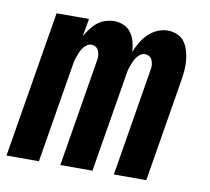

<svg xmlns="http://www.w3.org/2000/svg" viewBox="-68 -600 733 671"><g transform="rotate(10 298.0 -264.0)"><path d="M-4 0 82 -520H197L186 -457Q194 -471 204 -484.5Q214 -498 226.5 -508Q239 -518 255 -523Q271 -528 286 -528Q304 -528 320.5 -520.5Q337 -513 346.5 -499Q356 -485 360.5 -468Q365 -451 366 -433Q373 -451 383 -468Q393 -485 407.5 -499Q422 -513 440 -520.5Q458 -528 476 -528Q494 -528 510 -521Q526 -514 535.5 -500.5Q545 -487 550 -470Q555 -453 556.5 -435.5Q558 -418 556.5 -400Q555 -382 552 -364L492 0H377L440 -383Q442 -392 441 -400.5Q440 -409 437 -416.5Q434 -424 427 -428.5Q420 -433 411 -433Q403 -433 395 -427.5Q387 -422 381.5 -414Q376 -406 372.5 -397.5Q369 -389 366 -380.5Q363 -372 361 -363Q359 -354 358 -345L301 0H187L250 -383Q252 -392 251 -400.5Q250 -409 247 -416.5Q244 -424 237 -428.5Q230 -433 221 -433Q212 -433 204.5 -427.5Q197 -422 191.5 -414Q186 -406 182.5 -397.5Q179 -389 176 -380.5Q173 -372 171 -363Q169 -354 168 -345L111 0Z"/></g></svg>

Font: Iosevka Extrabold Extended
Style: Italic
Weight: 800
Width: 7
Italic angle: -9°
Monospace: yes
Designer: Belleve Invis
Foundry: Belleve Invis
Version: Version 32.5.0; ttfautohint (v1.8.4)